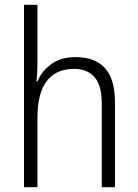

<svg xmlns="http://www.w3.org/2000/svg" viewBox="-20 -780 576 800"><path d="M136 -517Q136 -496 135 -478Q134 -460 132 -441H136Q154 -484 194 -513Q234 -542 295 -542Q376 -542 417.5 -496Q459 -450 459 -354V0H404V-348Q404 -424 374 -458.5Q344 -493 288 -493Q214 -493 175 -442.5Q136 -392 136 -289V0H80V-760H136Z"/></svg>

Font: Noto Sans Sinhala UI SemiCondensed Light
Style: Regular
Weight: 300
Width: 4
Designer: Jelle Bosma - Monotype Design Team
Foundry: Monotype Imaging Inc.
Version: Version 2.006; ttfautohint (v1.8.4.7-5d5b)